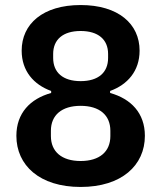

<svg xmlns="http://www.w3.org/2000/svg" viewBox="-20 -730 640 762"><path d="M300 12C463 12 555 -74 555 -191C555 -281 500 -338 417 -361V-369C486 -394 534 -448 534 -529C534 -635 450 -710 300 -710C150 -710 66 -635 66 -529C66 -448 114 -394 183 -369V-361C100 -338 45 -281 45 -191C45 -74 137 12 300 12ZM300 -91C225 -91 182 -128 182 -190V-211C182 -273 225 -310 300 -310C375 -310 418 -273 418 -211V-190C418 -128 375 -91 300 -91ZM300 -408C230 -408 191 -442 191 -500V-516C191 -573 230 -607 300 -607C370 -607 409 -573 409 -516V-500C409 -442 370 -408 300 -408Z"/></svg>

Font: IBM Plex Thai Looped SemiBold
Style: Regular
Weight: 600
Designer: Mike Abbink, Paul van der Laan, Pieter van Rosmalen, Ben Mitchell, Mark Frömberg
Foundry: Bold Monday
Version: Version 1.0